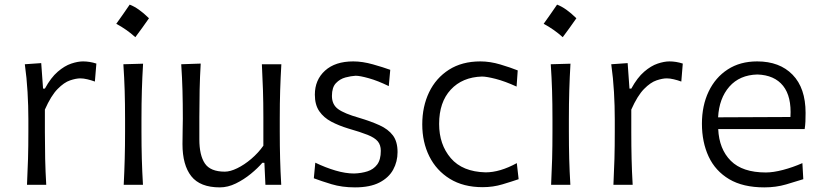

<svg xmlns="http://www.w3.org/2000/svg" viewBox="-20 -792 3522 823"><path d="M95.7 0Q98.6 -57.6 100.1 -111.1Q101.6 -164.6 101.6 -228.5V-280.8Q101.6 -337.4 98.1 -397.5Q94.7 -457.5 86.4 -516.6L156.7 -521.5L164.6 -412.1H172.4Q198.2 -459.5 227.5 -484.6Q256.8 -509.8 285.2 -519.3Q313.5 -528.8 335.9 -528.8Q364.3 -528.8 393.1 -519.5L386.7 -442.4Q371.1 -448.2 354.5 -452.1Q337.9 -456.1 324.2 -456.1Q306.2 -456.1 280.5 -447.5Q254.9 -439 226.8 -410.4Q198.7 -381.8 172.4 -322.3V-226.1Q172.4 -164.1 173.6 -110.8Q174.8 -57.6 178.2 0Z M535.9 -772.2Q574 -757.7 618.6 -713.7Q589.6 -671.8 560.1 -632.6Q541.8 -649.2 521.1 -663.7Q500.4 -678.2 478.4 -690Q493.5 -710.4 507.2 -730.6Q520.8 -750.7 535.9 -772.2ZM510.3 0Q513.2 -57.6 514.6 -111.1Q516.1 -164.6 516.1 -228.5V-280.8Q516.1 -348.6 514.4 -403.8Q512.7 -459 508.8 -516.6L593.3 -519Q589.8 -460.9 588.1 -405Q586.4 -349.1 586.4 -280.8V-228.5Q586.4 -164.6 587.9 -111.1Q589.4 -57.6 592.8 0Z M922.4 11.2Q837.9 11.2 800 -36.6Q762.2 -84.5 762.2 -174.3Q762.2 -207.5 762.9 -233.2Q763.7 -258.8 763.7 -282.7Q763.7 -349.6 762.2 -404.3Q760.7 -459 756.8 -516.6L840.3 -519.5Q836.9 -461.9 835.7 -406.7Q834.5 -351.6 834.5 -289.6V-194.8Q834.5 -126.5 858.2 -91.3Q881.8 -56.2 943.8 -56.2Q966.8 -56.2 996.8 -70.8Q1026.9 -85.4 1056.9 -110.8Q1086.9 -136.2 1108.9 -167.5V-289.6Q1108.9 -351.6 1107.2 -405.3Q1105.5 -459 1102.5 -516.6H1186Q1182.6 -459 1180.9 -404.3Q1179.2 -349.6 1179.2 -282.7V-228.5Q1179.2 -164.6 1180.7 -111.1Q1182.1 -57.6 1185.5 0H1117.7L1113.3 -94.2H1104.5Q1085 -71.3 1055.2 -46.9Q1025.4 -22.5 991 -5.6Q956.5 11.2 922.4 11.2Z M1501.5 11.2Q1446.3 11.2 1401.1 -2.4Q1356 -16.1 1325.2 -27.8L1331.5 -94.7Q1375 -73.7 1418 -61Q1460.9 -48.3 1498 -48.3Q1529.3 -49.3 1555.2 -57.6Q1581.1 -65.9 1596.7 -86.7Q1612.3 -107.4 1612.3 -145.5Q1612.3 -170.4 1599.4 -186Q1586.4 -201.7 1555.9 -213.9Q1525.4 -226.1 1472.7 -241.2Q1432.6 -253.4 1400.1 -270.5Q1367.7 -287.6 1348.6 -315.2Q1329.6 -342.8 1329.6 -386.2Q1329.6 -449.7 1373.3 -489.3Q1417 -528.8 1494.1 -528.8Q1533.7 -528.8 1578.6 -516.1Q1623.5 -503.4 1652.8 -492.7L1646.5 -422.9Q1599.6 -445.8 1561.3 -456.5Q1522.9 -467.3 1504.4 -467.3Q1484.9 -466.3 1460.9 -460Q1437 -453.6 1419.9 -435.5Q1402.8 -417.5 1402.8 -380.9Q1402.8 -343.8 1429.2 -324.5Q1455.6 -305.2 1519 -287.1Q1569.8 -272 1606.9 -255.1Q1644 -238.3 1664.1 -211.7Q1684.1 -185.1 1684.1 -140.1Q1684.1 -99.1 1665.3 -64.7Q1646.5 -30.3 1606.2 -9.5Q1565.9 11.2 1501.5 11.2Z M2048.8 10.3Q1966.3 10.3 1908.4 -25.4Q1850.6 -61 1820.3 -121.8Q1790 -182.6 1790 -258.8Q1790 -335.4 1819.3 -396.5Q1848.6 -457.5 1904.5 -493.2Q1960.4 -528.8 2039.1 -528.8Q2080.6 -528.8 2124.8 -515.6Q2168.9 -502.4 2199.2 -490.2L2194.3 -420.9Q2144 -443.8 2104.7 -453.9Q2065.4 -463.9 2045.9 -463.9Q1961.9 -461.4 1912.1 -407.7Q1862.3 -354 1862.3 -260.7Q1862.3 -172.4 1912.4 -114Q1962.4 -55.7 2061.5 -53.2Q2123 -53.2 2195.3 -92.8L2203.1 -23.9Q2174.8 -14.2 2134.3 -2Q2093.8 10.3 2048.8 10.3Z M2367.9 -772.2Q2406.1 -757.7 2450.6 -713.7Q2421.6 -671.8 2392.1 -632.6Q2373.8 -649.2 2353.1 -663.7Q2332.5 -678.2 2310.4 -690Q2325.5 -710.4 2339.2 -730.6Q2352.9 -750.7 2367.9 -772.2ZM2342.3 0Q2345.2 -57.6 2346.7 -111.1Q2348.1 -164.6 2348.1 -228.5V-280.8Q2348.1 -348.6 2346.4 -403.8Q2344.7 -459 2340.8 -516.6L2425.3 -519Q2421.9 -460.9 2420.2 -405Q2418.5 -349.1 2418.5 -280.8V-228.5Q2418.5 -164.6 2419.9 -111.1Q2421.4 -57.6 2424.8 0Z M2609.4 0Q2612.3 -57.6 2613.8 -111.1Q2615.2 -164.6 2615.2 -228.5V-280.8Q2615.2 -337.4 2611.8 -397.5Q2608.4 -457.5 2600.1 -516.6L2670.4 -521.5L2678.2 -412.1H2686Q2711.9 -459.5 2741.2 -484.6Q2770.5 -509.8 2798.8 -519.3Q2827.1 -528.8 2849.6 -528.8Q2877.9 -528.8 2906.7 -519.5L2900.4 -442.4Q2884.8 -448.2 2868.2 -452.1Q2851.6 -456.1 2837.9 -456.1Q2819.8 -456.1 2794.2 -447.5Q2768.6 -439 2740.5 -410.4Q2712.4 -381.8 2686 -322.3V-226.1Q2686 -164.1 2687.3 -110.8Q2688.5 -57.6 2691.9 0Z M3256.3 11.2Q3165 11.2 3105.7 -23.9Q3046.4 -59.1 3017.6 -120.8Q2988.8 -182.6 2988.8 -261.7Q2988.8 -339.4 3017.6 -399.7Q3046.4 -460 3099.4 -494.4Q3152.3 -528.8 3225.6 -528.8Q3321.8 -528.8 3377.4 -471.7Q3433.1 -414.6 3433.1 -308.1Q3433.1 -288.1 3432.4 -271.2Q3431.6 -254.4 3429.2 -238.8H3058.6Q3062.5 -152.8 3112.5 -102.8Q3162.6 -52.7 3262.7 -52.7Q3294.4 -52.7 3336.4 -63.7Q3378.4 -74.7 3419.4 -92.8L3423.3 -23.9Q3393.1 -14.2 3349.6 -1.5Q3306.2 11.2 3256.3 11.2ZM3368.2 -290.5Q3373.5 -377.9 3336.7 -424.1Q3299.8 -470.2 3226.6 -472.7Q3150.4 -470.7 3106.4 -420.7Q3062.5 -370.6 3058.1 -289.1Z"/></svg>

Font: Pinar-DS1-FD Regular
Style: Regular
Weight: 400
Designer: Amin Abedi
Version: Version 3.000